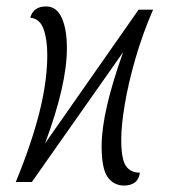

<svg xmlns="http://www.w3.org/2000/svg" viewBox="-20 -566 549 597"><path d="M366 11Q334 11 315 -15Q296 -41 296 -112Q296 -217 363 -404L79 0H29Q78 -119 102.5 -216.5Q127 -314 127 -395Q127 -443 115.5 -475.5Q104 -508 74 -511Q84 -546 123 -546Q156 -546 172 -510.5Q188 -475 188 -416Q188 -302 120 -120L411 -536H456Q423 -460 401 -383.5Q379 -307 368 -241.5Q357 -176 357 -132Q357 -71 371.5 -50Q386 -29 415 -29Q412 -8 399 1.5Q386 11 366 11Z"/></svg>

Font: Noto Serif ExtraCondensed Light
Style: Italic
Weight: 300
Width: 2
Italic angle: -12°
Designer: Monotype Design Team
Foundry: Monotype Imaging Inc.
Version: Version 2.014; ttfautohint (v1.8.4.7-5d5b)